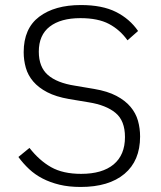

<svg xmlns="http://www.w3.org/2000/svg" viewBox="-20 -730 640 762"><path d="M300 12Q253 12 216 3Q179 -6 149 -21.5Q119 -37 95.5 -59Q72 -81 53 -107L97 -143Q136 -93 183 -66.5Q230 -40 302 -40Q386 -40 431 -77.5Q476 -115 476 -186Q476 -251 438.5 -282Q401 -313 332 -324L254 -337Q202 -346 167.5 -364Q133 -382 112 -406.5Q91 -431 82.5 -461Q74 -491 74 -523Q74 -617 135.5 -663.5Q197 -710 301 -710Q386 -710 440.5 -682.5Q495 -655 528 -607L486 -570Q456 -612 412.5 -635Q369 -658 299 -658Q221 -658 177.5 -624.5Q134 -591 134 -525Q134 -464 170 -432.5Q206 -401 277 -390L354 -377Q407 -368 442 -349.5Q477 -331 498 -306Q519 -281 527.5 -251Q536 -221 536 -188Q536 -92 474 -40Q412 12 300 12Z"/></svg>

Font: IBM Plex Mono Light
Style: Regular
Weight: 300
Monospace: yes
Designer: Mike Abbink, Paul van der Laan, Pieter van Rosmalen
Foundry: Bold Monday
Version: Version 2.3